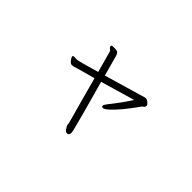

<svg xmlns="http://www.w3.org/2000/svg" viewBox="-84 -807 1168 1168"><g transform="rotate(45 500.0 -223.0)"><path d="M717 -427 450 -349 414 -481Q411 -491 405 -500Q399 -509 378 -509Q362 -509 362 -509Q349 -509 348 -502V-500Q348 -492 362 -482Q368 -479 371 -463L406 -336Q276 -297 257 -297L238 -298Q227 -298 227 -291Q227 -284 239 -268Q251 -252 263 -252Q275 -252 295 -259Q309 -264 417 -293L423 -272Q441 -207 458 -142Q469 -103 478.5 -68.5Q488 -34 494 -12L500 10Q500 23 504 32Q505 35 514.5 49Q524 63 537 63Q553 63 553 39Q553 29 520 -93Q506 -142 491 -198Q476 -254 461 -306L681 -370Q648 -316 585 -237Q570 -218 570 -209.5Q570 -201 581.5 -201Q593 -201 618 -224Q671 -273 742 -374Q744 -377 752 -382.5Q760 -388 760 -401Q760 -407 744 -420Q734 -428 722 -428Z"/></g></svg>

Font: LXGW WenKai TC Light
Style: Regular
Weight: 300
Designer: LXGW / Fontworks Inc.
Foundry: LXGW / Fontworks Inc.
Version: Version 1.330